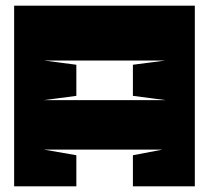

<svg xmlns="http://www.w3.org/2000/svg" viewBox="-20 -659 740 679"><path d="M250 -430V-320L135 -305H565L450 -320V-430L565 -445H135ZM669 -639V0H450V-110L555 -130H135L250 -110V0H30V-639Z"/></svg>

Font: Banana Brick
Style: Regular
Weight: 400
Designer: artmaker
Foundry: artmaker
Version: Version 4.000 2011 initial release